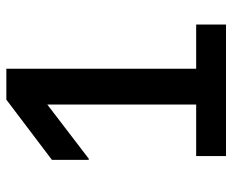

<svg xmlns="http://www.w3.org/2000/svg" viewBox="-82 -632 715 590"><g transform="rotate(-90 275.0 -337.5)"><path d="M90 0V-91.7H248.3V-549.2L81.7 -421.7H78.3V-535L263.3 -675H358.3V-91.7H494.2V0Z"/></g></svg>

Font: Funnel Sans Light Medium
Style: Regular
Weight: 500
Version: Version 1.000